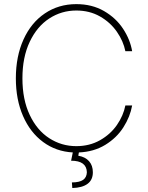

<svg xmlns="http://www.w3.org/2000/svg" viewBox="-20 -737 723 940"><path d="M353.5 -685.5Q281.2 -685.5 221.2 -646.5Q161.1 -607.4 125.5 -532.2Q89.8 -457 89.8 -353.5Q89.8 -249.5 125.5 -174.3Q161.1 -99.1 221.2 -60.3Q281.2 -21.5 353.5 -21.5Q418.5 -21.5 469.7 -50.5Q521 -79.6 552.5 -125.2Q584 -170.9 593.8 -220.7H627Q617.2 -165.5 584.2 -113.8Q551.3 -62 495.4 -27.8Q439.5 6.3 366.2 9.3L363.3 25.4Q397.5 31.2 416 52.2Q434.6 73.2 434.6 106.4Q434.6 143.6 408.9 162.8Q383.3 182.1 334 183.6L332 156.2Q369.6 155.8 387 143.6Q404.3 131.3 405.3 106.4Q403.8 49.8 328.1 49.8L336.4 9.3Q254.4 4.9 191.2 -41.7Q127.9 -88.4 92.8 -168.9Q57.6 -249.5 57.6 -353.5Q57.6 -460.9 95 -543.5Q132.3 -626 199.7 -671.4Q267.1 -716.8 353.5 -716.8Q430.7 -716.8 489.3 -682.9Q547.9 -648.9 582.5 -596.2Q617.2 -543.5 627 -486.3H593.8Q584 -535.6 552.2 -581.5Q520.5 -627.4 469.5 -656.5Q418.5 -685.5 353.5 -685.5Z"/></svg>

Font: Pretendard JP Thin
Style: Regular
Weight: 100
Designer: Base glyphs from Inter by Rasmus Andersson; Hangeul glyphs from Noto Sans CJK(Source Han Sans) by Jang Soo-young and Kan
Foundry: Kil Hyung-jin
Version: Version 1.309